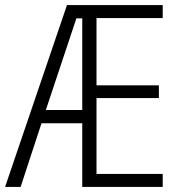

<svg xmlns="http://www.w3.org/2000/svg" viewBox="-21 -734 703 754"><path d="M618 0H302V-250H142L60 0H-1L242 -714H618V-663H358V-399H603V-349H358V-51H618ZM159 -302H302V-662H279Z"/></svg>

Font: Noto Sans Khmer UI Condensed Light
Style: Regular
Weight: 300
Width: 3
Designer: Danh Hong and the Monotype Design Team
Foundry: Monotype Imaging Inc.
Version: Version 2.002; ttfautohint (v1.8.4.7-5d5b)